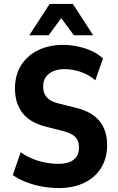

<svg xmlns="http://www.w3.org/2000/svg" viewBox="-20 -944 598 975"><path d="M278 11Q235 11 192 3Q149 -5 111 -20Q73 -35 45 -55L85 -171Q111 -152 143.5 -138.5Q176 -125 210.5 -118.5Q245 -112 277 -112Q326 -112 353.5 -132.5Q381 -153 381 -195Q381 -218 373 -233.5Q365 -249 348 -259.5Q331 -270 306 -277L212 -301Q133 -321 94.5 -370Q56 -419 56 -495Q56 -562 86.5 -611.5Q117 -661 172.5 -688.5Q228 -716 300 -716Q340 -716 378 -707.5Q416 -699 448 -684Q480 -669 503 -647L464 -536Q433 -564 391 -578.5Q349 -593 308 -593Q275 -593 250.5 -582.5Q226 -572 212.5 -552.5Q199 -533 199 -504Q199 -471 217.5 -450Q236 -429 272 -420L364 -397Q445 -378 484.5 -330.5Q524 -283 524 -208Q524 -141 493.5 -91.5Q463 -42 407.5 -15.5Q352 11 278 11ZM129 -765 232 -924H350L453 -765H355L291 -852L227 -765Z"/></svg>

Font: Nunito Sans 10pt Condensed ExtraBold
Style: Regular
Weight: 800
Width: 3
Designer: Vernon Adams
Foundry: Vernon Adams
Version: Version 3.101;gftools[0.9.27]